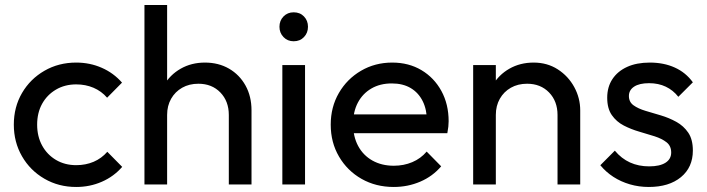

<svg xmlns="http://www.w3.org/2000/svg" viewBox="-20 -734 2812 764"><path d="M283.2 10Q213.2 10 156.8 -22.8Q100.2 -55.5 67.6 -112Q35 -168.5 35 -238Q35 -308 67.6 -363.9Q100.2 -419.8 156.8 -452.4Q213.2 -485 283.2 -485Q337.8 -485 385 -464.2Q432.2 -443.5 465.5 -405.2L406.2 -345.2Q383.8 -371.2 352.1 -384.8Q320.5 -398.2 283.2 -398.2Q238 -398.2 202.8 -377.5Q167.5 -356.8 147.6 -321Q127.8 -285.2 127.8 -238Q127.8 -191.2 147.6 -154.9Q167.5 -118.5 202.8 -97.6Q238 -76.8 283.2 -76.8Q320.8 -76.8 352.5 -90.2Q384.2 -103.8 407 -130L466.2 -70Q432.8 -31.5 385.2 -10.8Q337.8 10 283.2 10Z M890.5 0V-276.5Q890.5 -331.2 856.9 -366Q823.2 -400.8 769.4 -400.8Q732.8 -400.8 704.8 -384.9Q676.8 -369 660.9 -341Q645 -313 645 -276.8L607.5 -297.8Q607.5 -352 631.9 -394.1Q656.2 -436.2 698.9 -460.6Q741.6 -485 795.5 -485Q849.5 -485 891.4 -460.8Q933.2 -436.5 957 -393.6Q980.8 -350.8 980.8 -294.5V0ZM554.8 0V-714H645V0Z M1103.5 0V-475H1193.8V0ZM1148.5 -569.8Q1124.2 -569.8 1108.1 -586.5Q1092 -603.2 1092 -627.5Q1092 -652 1108.1 -668.5Q1124.2 -685 1148.5 -685Q1173.8 -685 1189.6 -668.5Q1205.5 -652 1205.5 -627.5Q1205.5 -603.2 1189.6 -586.5Q1173.8 -569.8 1148.5 -569.8Z M1546.8 10Q1475.5 10 1418.8 -22.2Q1362 -54.5 1329 -110.9Q1296 -167.2 1296 -237.8Q1296 -308 1328.4 -363.9Q1360.8 -419.8 1416.5 -452.4Q1472.2 -485 1540.8 -485Q1606.5 -485 1657 -454.9Q1707.5 -424.8 1736.4 -372Q1765.2 -319.2 1765.2 -251.5Q1765.2 -241.5 1764 -230Q1762.8 -218.5 1760 -204H1359.2V-278.8H1712.2L1679.2 -250Q1678.8 -297.8 1662 -331.5Q1645.2 -365.2 1614.2 -383.6Q1583.2 -402 1539 -402Q1492.5 -402 1457.9 -381.9Q1423.2 -361.8 1404.1 -325.8Q1385 -289.8 1385 -240.5Q1385 -190.8 1405.1 -153.2Q1425.2 -115.8 1462 -95.1Q1498.8 -74.5 1547 -74.5Q1586.8 -74.5 1620.5 -88.8Q1654.2 -103 1677.8 -130.8L1735.5 -72.2Q1701.5 -32.2 1652.1 -11.1Q1602.8 10 1546.8 10Z M2198.5 0V-276.5Q2198.5 -331.2 2164.9 -366Q2131.2 -400.8 2077.4 -400.8Q2040.8 -400.8 2012.8 -384.9Q1984.8 -369 1968.9 -341Q1953 -313 1953 -276.8L1915.5 -297.8Q1915.5 -352 1939.9 -394.1Q1964.2 -436.2 2006.9 -460.6Q2049.6 -485 2103.5 -485Q2157.5 -485 2199.4 -458.1Q2241.2 -431.2 2265 -387.6Q2288.8 -344 2288.8 -294.5V0ZM1862.8 0V-475H1953V0Z M2561.5 10Q2522.2 10 2486.4 -0.5Q2450.5 -11 2420.8 -30.2Q2391 -49.5 2368.8 -76.5L2426.5 -134.5Q2452.8 -103 2486.9 -87.5Q2521 -72 2563.2 -72Q2605.2 -72 2628 -86.4Q2650.8 -100.8 2650.8 -127.2Q2650.8 -153.2 2632.4 -167.8Q2614 -182.2 2584.9 -191.6Q2555.8 -201 2523.5 -210.2Q2491.2 -219.5 2462.1 -234.5Q2433 -249.5 2414.6 -275.9Q2396.2 -302.2 2396.2 -345Q2396.2 -388 2416.9 -419.2Q2437.5 -450.5 2475.4 -467.8Q2513.2 -485 2565.8 -485Q2621.5 -485 2665.1 -465.2Q2708.8 -445.5 2737 -406.5L2679.2 -348.8Q2658.5 -375.2 2629.2 -389.1Q2600 -403 2562.8 -403Q2524 -403 2503.2 -389.2Q2482.5 -375.5 2482.5 -352Q2482.5 -328.2 2500.9 -315Q2519.2 -301.8 2548.4 -293Q2577.5 -284.2 2609.8 -274.8Q2642 -265.2 2671.1 -249.2Q2700.2 -233.2 2718.6 -206.2Q2737 -179.2 2737 -135Q2737 -68.2 2689.6 -29.1Q2642.2 10 2561.5 10Z"/></svg>

Font: Outfit Thin
Style: Regular
Weight: 100
Designer: Rodrigo Fuenzalida
Foundry: fragTYPE
Version: Version 1.000